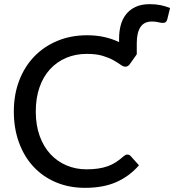

<svg xmlns="http://www.w3.org/2000/svg" viewBox="-20 -895 838 923"><path d="M637.5 -634 603.5 -586Q600 -581 595 -577.8Q590 -574.5 581.5 -574.5Q572.5 -574.5 559.5 -584Q546.5 -593.5 525.8 -605.2Q505 -617 474 -626.5Q443 -636 397.5 -636Q343.5 -636 298.5 -617Q253.5 -598 220.8 -562.5Q188 -527 170 -475.5Q152 -424 152 -359Q152 -293 170.8 -241.2Q189.5 -189.5 222.5 -154Q255.5 -118.5 300 -99.8Q344.5 -81 395.5 -81Q427 -81 452 -84.8Q477 -88.5 498 -96Q519 -103.5 537.5 -115.5Q556 -127.5 574.5 -144Q578.5 -147.5 583 -149.8Q587.5 -152 592.5 -152Q601 -152 607.5 -145.5L648 -100.5Q604 -49 541 -20.5Q478 8 389 8Q311.5 8 248.2 -19Q185 -46 140.2 -94.5Q95.5 -143 71 -210.5Q46.5 -278 46.5 -359Q46.5 -440 72.2 -507.5Q98 -575 144.5 -623.2Q191 -671.5 255.8 -698.5Q320.5 -725.5 398.5 -725.5Q443 -725.5 481.2 -717Q519.5 -708.5 552.5 -692.5V-710.5Q552.5 -743.5 560.2 -773.2Q568 -803 585.5 -825.5Q603 -848 631 -861.5Q659 -875 700 -875Q715 -875 727.8 -873.8Q740.5 -872.5 752 -870.2Q763.5 -868 774.8 -864.5Q786 -861 797.5 -856.5L784.5 -803.5Q780.5 -788.5 771.2 -786Q762 -783.5 752 -786Q742.5 -788.5 731.5 -790Q720.5 -791.5 710 -791.5Q672.5 -791.5 655 -764.5Q637.5 -737.5 637.5 -687.5Z"/></svg>

Font: Lato Medium
Style: Regular
Weight: 500
Designer: Lukasz Dziedzic
Foundry: tyPoland Lukasz Dziedzic
Version: Version 2.006; 2014-01-15